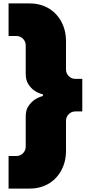

<svg xmlns="http://www.w3.org/2000/svg" viewBox="-20 -870 530 1120"><path d="M460 -410V-220H420Q397 -220 381 -204Q365 -188 365 -165V10Q365 59 349 99.5Q333 140 305 169Q277 198 238.5 214Q200 230 155 230H30V40H75Q98 40 114 24Q130 8 130 -15V-190Q130 -228 145.5 -250.5Q161 -273 180 -287Q202 -302 230 -310V-320Q202 -326 180 -342Q161 -355 145.5 -378.5Q130 -402 130 -440V-605Q130 -628 114 -644Q98 -660 75 -660H30V-850H155Q200 -850 238.5 -834Q277 -818 305 -789Q333 -760 349 -719.5Q365 -679 365 -630V-465Q365 -442 381 -426Q397 -410 420 -410Z"/></svg>

Font: Imperial One
Style: Regular
Weight: 400
Designer: Jovanny Lemonad
Foundry: Jovanny Lemonad
Version: Version 1.000